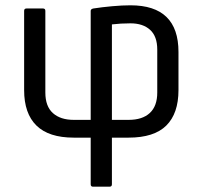

<svg xmlns="http://www.w3.org/2000/svg" viewBox="-20 -519 765 724"><path d="M331 185Q322 185 322 176V0H258Q164 0 117.5 -45.5Q71 -91 71 -179V-478Q71 -487 80 -487H142Q151 -487 151 -478V-170Q151 -118 179.5 -92.5Q208 -67 258 -67H322V-478Q322 -485 332 -487Q364 -492 402.5 -495.5Q441 -499 472 -499Q653 -499 653 -323V-179Q653 -91 607 -45.5Q561 0 465 0H402V176Q402 185 393 185ZM402 -67H465Q517 -67 545 -93Q573 -119 573 -170V-332Q573 -382 546 -406.5Q519 -431 472 -431Q453 -431 436 -430Q419 -429 402 -427Z"/></svg>

Font: Sofia Sans Semi Condensed
Style: Regular
Weight: 400
Designer: Botio Nikoltchev, Ani Petrova
Foundry: lettersoup
Version: Version 4.100; ttfautohint (v1.8.4.7-5d5b)